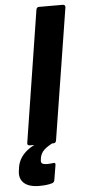

<svg xmlns="http://www.w3.org/2000/svg" viewBox="-73 -688 407 917"><g transform="rotate(-5 130.5 -229.0)"><path d="M49 0Q36 0 38 -13L137 -642Q139 -655 150 -655H264Q277 -655 276 -642L176 -13Q174 0 163 0ZM78 197Q27 197 3.5 174.5Q-20 152 -13 113L-11 98Q-3 53 36.5 21.5Q76 -10 154 -29L170 -7Q133 11 117 26.5Q101 42 97 63L96 71Q93 85 99.5 90.5Q106 96 125 96Q133 96 138.5 95.5Q144 95 152 94Q166 91 163 105L151 177Q149 187 138 190Q124 194 109 195.5Q94 197 78 197Z"/></g></svg>

Font: Sofia Sans ExtraBold
Style: Italic
Weight: 800
Italic angle: -9°
Designer: Botio Nikoltchev, Ani Petrova
Foundry: lettersoup
Version: Version 4.100; ttfautohint (v1.8.4.7-5d5b)